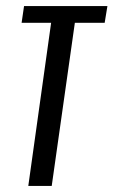

<svg xmlns="http://www.w3.org/2000/svg" viewBox="-20 -611 373 631"><path d="M73 0 148 -536H51L59 -591H333L324 -536H226L150 0Z"/></svg>

Font: Alumni Sans Thin Medium
Style: Italic
Weight: 500
Italic angle: -8°
Version: Version 1.016